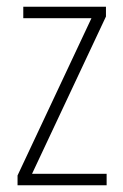

<svg xmlns="http://www.w3.org/2000/svg" viewBox="-20 -615 365 569"><path d="M296 -66V-100H75L294 -566V-595H49V-561H251L32 -95V-66Z"/></svg>

Font: Noto Sans Malayalam UI Condensed ExtraLight
Style: Regular
Weight: 200
Width: 3
Designer: Jelle Bosma - Monotype Design Team
Foundry: Monotype Imaging Inc.
Version: Version 2.104